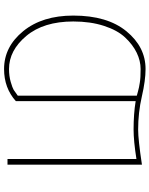

<svg xmlns="http://www.w3.org/2000/svg" viewBox="89 -838 767 986"><g transform="rotate(90 473.0 -345.5)"><path d="M60.5 -337.9Q60.5 -512.7 141.1 -610.8Q221.7 -709 335 -709Q393.6 -709 476.1 -689.9Q558.6 -670.9 646.5 -670.9Q697.3 -670.9 826.2 -690.4V0H796.9V-662.1Q704.1 -647.5 645.5 -647.5Q564.5 -647.5 500 -658.2V-43Q432.6 17.6 335 17.6Q220.7 17.6 140.6 -80.6Q60.5 -178.7 60.5 -337.9ZM90.8 -337.9Q90.8 -185.5 165 -96.7Q239.3 -7.8 335 -7.8Q371.1 -7.8 401.4 -16.6Q431.6 -25.4 441.9 -31.7Q452.1 -38.1 471.7 -52.7V-664.1Q464.8 -666 450.7 -669.9Q436.5 -673.8 428.7 -675.3Q420.9 -676.8 406.7 -679.2Q392.6 -681.6 375.5 -682.6Q358.4 -683.6 335 -683.6Q293 -683.6 251.5 -663.6Q210 -643.6 172.9 -604Q135.7 -564.5 113.3 -495.1Q90.8 -425.8 90.8 -337.9Z"/></g></svg>

Font: Gothic A1 Thin
Style: Regular
Weight: 250
Designer: HanYang I&C Co.,Ltd.
Foundry: HanYang I&C Co.,Ltd.
Version: Version 2.50